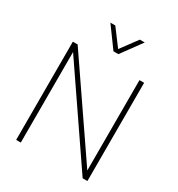

<svg xmlns="http://www.w3.org/2000/svg" viewBox="-222 -1112 1161 1253"><g transform="rotate(30 358.5 -485.0)"><path d="M351 -818 240 -970H277L370 -846L462 -970H499L388 -818ZM90 0V-740H126L592 -59V-740H627V0H591L125 -682V0Z"/></g></svg>

Font: Be Vietnam Pro Thin
Style: Regular
Weight: 100
Designer: Lam Bao, Tony Le, Vietanh Nguyen
Foundry: Yellow Type Foundry
Version: Version 1.002; ttfautohint (v1.8.3)